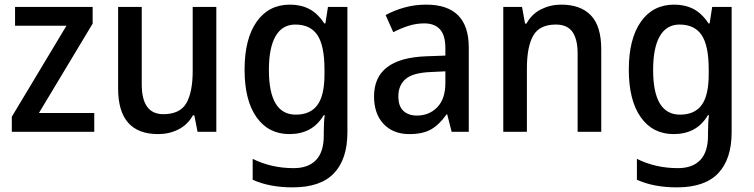

<svg xmlns="http://www.w3.org/2000/svg" viewBox="-20 -569 3254 829"><path d="M387 0H31V-65L267 -458H45V-539H380V-467L148 -81H387Z M914 -539V0H833L819 -71H813Q790 -30 750 -10Q710 10 663 10Q490 10 490 -187V-539H592V-205Q592 -76 685 -76Q757 -76 784.5 -123.5Q812 -171 812 -263V-539Z M1232 -549Q1279 -549 1315.5 -530Q1352 -511 1380 -468H1385L1396 -539H1480V2Q1480 118 1422 179Q1364 240 1244 240Q1143 240 1071 207V117Q1152 157 1248 157Q1311 157 1344.5 122Q1378 87 1378 16V0Q1378 -15 1379 -36.5Q1380 -58 1382 -72H1378Q1352 -29 1315 -9.5Q1278 10 1230 10Q1139 10 1087.5 -63Q1036 -136 1036 -268Q1036 -401 1088 -475Q1140 -549 1232 -549ZM1255 -463Q1199 -463 1170 -413Q1141 -363 1141 -267Q1141 -74 1257 -74Q1320 -74 1350.5 -115.5Q1381 -157 1381 -248V-269Q1381 -372 1350.5 -417.5Q1320 -463 1255 -463Z M1820 -549Q2004 -549 2004 -364V0H1930L1911 -75H1908Q1877 -31 1841.5 -10.5Q1806 10 1747 10Q1678 10 1636.5 -33.5Q1595 -77 1595 -153Q1595 -318 1821 -326L1903 -329V-360Q1903 -417 1879.5 -442.5Q1856 -468 1812 -468Q1777 -468 1744 -457.5Q1711 -447 1678 -430L1645 -504Q1681 -524 1726 -536.5Q1771 -549 1820 -549ZM1840 -258Q1763 -255 1731.5 -228Q1700 -201 1700 -153Q1700 -110 1722 -90Q1744 -70 1780 -70Q1833 -70 1868 -106Q1903 -142 1903 -211V-261Z M2403 -549Q2487 -549 2531.5 -502.5Q2576 -456 2576 -356V0H2474V-338Q2474 -400 2451.5 -431.5Q2429 -463 2380 -463Q2310 -463 2282.5 -415.5Q2255 -368 2255 -273V0H2153V-539H2234L2247 -467H2253Q2276 -509 2316.5 -529Q2357 -549 2403 -549Z M2891 -549Q2938 -549 2974.5 -530Q3011 -511 3039 -468H3044L3055 -539H3139V2Q3139 118 3081 179Q3023 240 2903 240Q2802 240 2730 207V117Q2811 157 2907 157Q2970 157 3003.5 122Q3037 87 3037 16V0Q3037 -15 3038 -36.5Q3039 -58 3041 -72H3037Q3011 -29 2974 -9.5Q2937 10 2889 10Q2798 10 2746.5 -63Q2695 -136 2695 -268Q2695 -401 2747 -475Q2799 -549 2891 -549ZM2914 -463Q2858 -463 2829 -413Q2800 -363 2800 -267Q2800 -74 2916 -74Q2979 -74 3009.5 -115.5Q3040 -157 3040 -248V-269Q3040 -372 3009.5 -417.5Q2979 -463 2914 -463Z"/></svg>

Font: Noto Sans Kannada SemiCondensed Medium
Style: Regular
Weight: 500
Width: 4
Designer: Jelle Bosma - Monotype Design Team
Foundry: Monotype Imaging Inc.
Version: Version 2.005; ttfautohint (v1.8.4.7-5d5b)